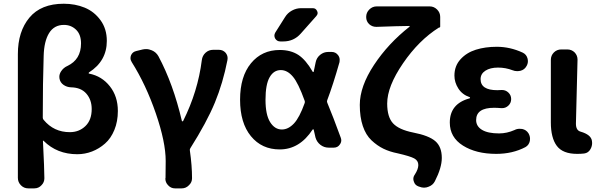

<svg xmlns="http://www.w3.org/2000/svg" viewBox="-20 -831 3293 1054"><path d="M135.7 203.1Q111.3 203.1 94.7 186Q78.1 168.9 78.1 145.5V-534.2Q78.1 -658.2 141.6 -734.4Q205.1 -810.5 330.1 -810.5Q392.6 -810.5 444.8 -789.1Q497.1 -767.6 531.7 -720.2Q566.4 -672.9 566.4 -606.4Q566.4 -496.1 468.8 -433.6Q466.8 -431.6 466.8 -429.2Q466.8 -426.8 469.7 -426.8Q539.1 -413.1 583 -357.4Q627 -301.8 627 -221.7Q627 -164.1 607.9 -117.7Q588.9 -71.3 556.6 -43Q524.4 -14.6 485.4 0.5Q446.3 15.6 404.3 15.6Q293 15.6 219.7 -57.6Q218.8 -59.6 216.8 -58.6Q214.8 -57.6 215.8 -55.7Q223.6 99.6 223.6 147.5Q223.6 169.9 208 185.5Q192.4 203.1 168 203.1ZM363.3 -105.5Q414.1 -105.5 448.7 -138.7Q483.4 -171.9 483.4 -232.4Q483.4 -283.2 454.1 -316.9Q424.8 -350.6 370.1 -351.6Q346.7 -352.5 328.6 -365.2Q310.5 -377.9 306.6 -399.4Q305.7 -404.3 305.7 -409.2Q305.7 -424.8 315.4 -439.5Q328.1 -459 349.6 -468.8Q424.8 -503.9 424.8 -592.8Q424.8 -641.6 397.5 -668Q370.1 -694.3 331.1 -694.3Q277.3 -694.3 249.5 -649.4Q221.7 -604.5 219.7 -523.4Q214.8 -381.8 214.8 -185.5Q214.8 -177.7 219.7 -172.9Q275.4 -105.5 363.3 -105.5Z M1034.2 147.5Q1034.2 169.9 1017.6 185.5Q1001 203.1 977.5 203.1H940.4Q918 203.1 902.3 185.5Q887.7 169.9 887.7 149.4Q887.7 147.5 888.7 145.5Q889.6 115.2 889.6 52.7Q889.6 -50.8 835.4 -208.5Q781.2 -366.2 703.1 -490.2Q696.3 -501 696.3 -511.7Q696.3 -519.5 699.2 -527.3Q707 -545.9 727.5 -550.8L763.7 -559.6Q773.4 -561.5 782.2 -561.5Q797.9 -561.5 813.5 -554.7Q836.9 -544.9 849.6 -522.5Q930.7 -371.1 978.5 -167Q978.5 -165 981.4 -165Q984.4 -165 985.4 -167Q1066.4 -329.1 1087.9 -501Q1090.8 -525.4 1108.4 -541.5Q1126 -557.6 1150.4 -557.6H1181.6Q1204.1 -557.6 1218.8 -541Q1229.5 -527.3 1229.5 -511.7Q1229.5 -506.8 1228.5 -501Q1204.1 -376 1159.7 -268.1Q1115.2 -160.2 1024.4 -16.6Q1020.5 -9.8 1022.5 -2.9Q1034.2 78.1 1034.2 147.5Z M1652.3 -264.6Q1655.3 -271.5 1652.3 -278.3Q1617.2 -376 1587.9 -410.2Q1557.6 -446.3 1521.5 -446.3Q1482.4 -446.3 1460 -406.7Q1437.5 -367.2 1437.5 -283.2Q1437.5 -201.2 1462.9 -160.6Q1488.3 -120.1 1527.3 -120.1Q1562.5 -120.1 1593.8 -153.3Q1624 -185.5 1652.3 -264.6ZM1776.4 -281.2Q1773.4 -274.4 1776.4 -267.6Q1808.6 -190.4 1850.6 -75.2Q1853.5 -67.4 1853.5 -60.5Q1853.5 -48.8 1845.7 -38.1Q1834 -20.5 1812.5 -20.5H1784.2Q1758.8 -20.5 1738.8 -36.1Q1718.8 -51.8 1711.9 -76.2Q1705.1 -105.5 1702.1 -119.1Q1701.2 -121.1 1699.2 -121.1Q1697.3 -121.1 1696.3 -120.1Q1625 -10.7 1515.6 -10.7Q1417 -10.7 1357.4 -83.5Q1297.9 -156.2 1297.9 -283.7Q1297.9 -411.1 1357.9 -483.9Q1418 -556.6 1515.6 -556.6Q1576.2 -556.6 1618.2 -529.3Q1659.2 -502 1696.3 -437.5Q1697.3 -435.5 1699.2 -435.5Q1701.2 -435.5 1702.1 -437.5Q1708 -464.8 1712.9 -489.3Q1717.8 -513.7 1737.3 -529.8Q1756.8 -545.9 1782.2 -545.9H1800.8Q1822.3 -545.9 1835.9 -528.3Q1844.7 -516.6 1844.7 -502.9Q1844.7 -497.1 1843.8 -490.2Q1808.6 -366.2 1776.4 -281.2ZM1544.9 -737.3Q1558.6 -759.8 1582.5 -772.9Q1606.4 -786.1 1632.8 -786.1H1697.3Q1713.9 -786.1 1720.7 -770.5Q1723.6 -764.6 1723.6 -759.8Q1723.6 -751 1716.8 -743.2L1630.9 -646.5Q1592.8 -603.5 1535.2 -603.5H1518.6Q1500 -603.5 1490.2 -620.1Q1486.3 -627.9 1486.3 -635.7Q1486.3 -643.6 1491.2 -652.3Z M2367.2 164.1Q2356.4 185.5 2332 194.3Q2320.3 199.2 2307.6 199.2Q2295.9 199.2 2283.2 194.3L2277.3 192.4Q2257.8 185.5 2252 166Q2249 158.2 2249 151.4Q2249 138.7 2256.8 127.9Q2276.4 97.7 2276.4 75.2Q2276.4 50.8 2253.9 38.6Q2231.4 26.4 2163.1 10.7Q2119.1 2 2085 -14.6Q2050.8 -31.2 2019.5 -60.5Q1988.3 -89.8 1971.7 -139.2Q1955.1 -188.5 1955.1 -254.9Q1955.1 -356.4 2033.2 -474.6Q2111.3 -592.8 2228.5 -684.6Q2229.5 -685.5 2229 -687Q2228.5 -688.5 2226.6 -688.5Q2219.7 -688.5 2152.3 -687Q2085 -685.5 2047.9 -683.6Q2045.9 -683.6 2044.9 -683.6Q2023.4 -683.6 2006.8 -698.2Q1990.2 -713.9 1990.2 -737.3V-738.3Q1990.2 -761.7 2007.3 -778.8Q2024.4 -795.9 2047.9 -795.9H2338.9Q2362.3 -795.9 2379.4 -778.8Q2396.5 -761.7 2396.5 -738.3V-685.5Q2396.5 -679.7 2390.6 -679.7Q2390.6 -679.7 2389.6 -679.7Q2279.3 -610.4 2192.4 -483.4Q2105.5 -356.4 2105.5 -262.7Q2105.5 -188.5 2137.7 -153.8Q2169.9 -119.1 2248 -103.5Q2334 -86.9 2369.6 -56.2Q2405.3 -25.4 2405.3 36.1Q2405.3 89.8 2367.2 164.1Z M2704.1 13.7Q2593.8 13.7 2521.5 -31.7Q2449.2 -77.1 2449.2 -158.2Q2449.2 -261.7 2557.6 -291Q2560.5 -292 2560.5 -294.4Q2560.5 -296.9 2557.6 -297.9Q2517.6 -311.5 2496.1 -345.2Q2474.6 -378.9 2474.6 -416Q2474.6 -468.8 2507.8 -505.4Q2541 -542 2592.3 -558.1Q2643.6 -574.2 2707 -574.2Q2780.3 -574.2 2849.6 -542Q2870.1 -532.2 2876 -509.8Q2877.9 -502 2877.9 -495.1Q2877.9 -480.5 2870.1 -467.8Q2859.4 -448.2 2836.9 -442.4Q2827.1 -440.4 2819.3 -440.4Q2805.7 -440.4 2793.9 -445.3Q2755.9 -460 2713.9 -460Q2670.9 -460 2644.5 -442.9Q2618.2 -425.8 2618.2 -396.5Q2618.2 -335.9 2710 -335.9Q2719.7 -335.9 2732.4 -336.9Q2734.4 -336.9 2736.3 -336.9Q2755.9 -336.9 2770.5 -323.2Q2786.1 -308.6 2786.1 -287.1Q2786.1 -265.6 2770.5 -251Q2755.9 -237.3 2736.3 -237.3Q2734.4 -237.3 2732.4 -237.3Q2709 -239.3 2692.4 -239.3Q2593.8 -239.3 2593.8 -171.9Q2593.8 -137.7 2626 -118.2Q2658.2 -98.6 2719.7 -98.6Q2762.7 -98.6 2804.7 -117.2Q2817.4 -124 2832 -124Q2839.8 -124 2846.7 -123Q2869.1 -118.2 2880.9 -99.6Q2889.6 -85 2889.6 -69.3Q2889.6 -63.5 2888.7 -57.6Q2883.8 -34.2 2864.3 -23.4Q2793.9 13.7 2704.1 13.7Z M3148.4 13.7Q3069.3 13.7 3036.6 -30.3Q3003.9 -74.2 3003.9 -159.2V-502Q3003.9 -526.4 3020.5 -543Q3037.1 -559.6 3061.5 -559.6H3093.8Q3118.2 -559.6 3134.8 -543Q3150.4 -526.4 3150.4 -503.9L3141.6 -152.3Q3141.6 -115.2 3167 -108.4Q3224.6 -91.8 3229.5 -57.6Q3230.5 -51.8 3230.5 -45.9Q3230.5 -28.3 3221.7 -12.7Q3210 8.8 3186.5 11.7Q3169.9 13.7 3148.4 13.7Z"/></svg>

Font: Gen Jyuu Gothic P Bold
Style: Bold
Weight: 700
Designer: [Source Han Sans]
Ryoko NISHIZUKA  (kana & ideographs); Paul D. Hunt (Latin, Greek & Cyrillic); Wenlong ZHANG  (bopomofo
Version: Version 1.002.20150607